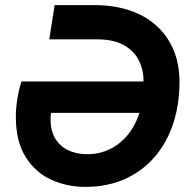

<svg xmlns="http://www.w3.org/2000/svg" viewBox="-20 -720 742 752"><path d="M313 12Q243 12 181 -16Q119 -44 80.5 -105Q42 -166 42 -264Q42 -296 48 -333Q54 -370 64 -401H542Q543 -443 525 -481Q507 -519 466.5 -542.5Q426 -566 358 -566H173L194 -700H350Q424 -700 485.5 -680Q547 -660 591 -621Q635 -582 659 -526Q683 -470 683 -399Q683 -310 658 -235Q633 -160 585 -104.5Q537 -49 468.5 -18.5Q400 12 313 12ZM322 -116Q361 -116 394.5 -129Q428 -142 454 -164.5Q480 -187 498 -216.5Q516 -246 526 -278H180Q179 -271 178.5 -264.5Q178 -258 178 -251Q178 -208 196 -178Q214 -148 246.5 -132Q279 -116 322 -116Z"/></svg>

Font: MuseoModerno SemiBold
Style: Italic
Weight: 600
Italic angle: -9°
Designer: Pablo Cosgaya, Héctor Gatti, Marcela Romero, and the Authors of The MuseoModerno Project.
Foundry: Omnibus-Type Team
Version: Version 1.003